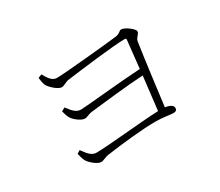

<svg xmlns="http://www.w3.org/2000/svg" viewBox="-107 -885 1213 1061"><g transform="rotate(-30 500.0 -354.5)"><path d="M206 -179 186 -167C188 -155 195 -131 200 -121C208 -102 251 -62 277 -62C292 -62 312 -75 328 -77C427 -91 560 -106 648 -106C695 -106 738 -97 756 -97C777 -97 781 -105 781 -117C781 -134 759 -145 732 -148C746 -259 770 -447 784 -538C788 -563 811 -570 811 -588C811 -604 761 -642 738 -642C723 -642 722 -626 690 -622C626 -614 346 -587 298 -587C263 -587 247 -623 232 -647L209 -638C210 -626 214 -602 218 -592C225 -572 270 -529 295 -529C310 -529 330 -544 345 -546C444 -559 657 -586 728 -586C735 -586 738 -583 737 -577L718 -401C589 -394 355 -369 325 -369C289 -369 270 -403 251 -425L229 -413C232 -402 238 -378 244 -369C253 -349 294 -315 319 -315C335 -315 346 -326 373 -329C468 -339 601 -356 714 -362L689 -149C577 -145 354 -120 280 -120C244 -120 224 -156 206 -179Z"/></g></svg>

Font: Noto Serif TC ExtraLight
Style: Regular
Weight: 200
Designer: Ryoko NISHIZUKA 西塚涼子 (kana & ideographs); Frank Grießhammer (Latin, Greek & Cyrillic); Wenlong ZHANG 张文龙 (bopomofo); San
Foundry: Adobe
Version: Version 2.001;hotconv 1.1.0;makeotfexe 2.6.0